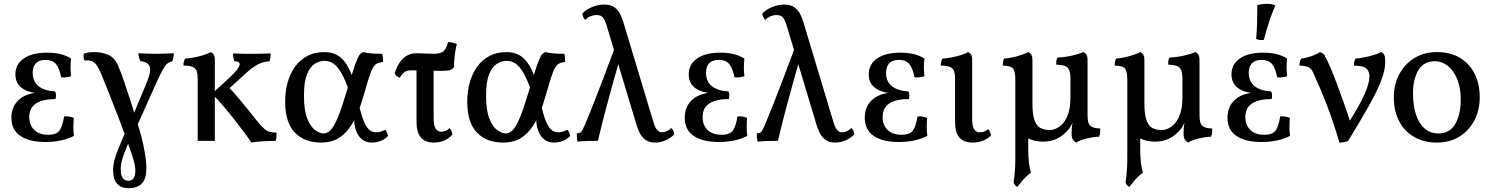

<svg xmlns="http://www.w3.org/2000/svg" viewBox="-20 -741 7844 1010"><path d="M220 6Q134 6 87 -26Q40 -58 40 -122Q40 -183 82.5 -219Q125 -255 203 -255V-250Q136 -250 98.5 -275.5Q61 -301 61 -350Q61 -403 105 -433.5Q149 -464 228 -464Q264 -464 295.5 -457Q327 -450 354 -433Q351 -410 351 -387Q351 -364 354 -340Q341 -336 328 -334.5Q315 -333 302 -334Q292 -384 273.5 -405Q255 -426 220 -426Q185 -426 168.5 -408Q152 -390 152 -358Q152 -312 183 -287.5Q214 -263 270 -260Q274 -253 274.5 -241Q275 -229 272 -220Q207 -220 170.5 -197.5Q134 -175 134 -125Q134 -83 160 -57.5Q186 -32 234 -32Q278 -32 294 -55.5Q310 -79 317 -128Q330 -130 343 -128Q356 -126 368 -121Q366 -95 366 -72Q366 -49 369 -26Q338 -10 300 -2Q262 6 220 6Z M656 249Q616 249 595.5 225Q575 201 575 154Q575 129 581.5 103Q588 77 604 38Q620 -1 647 -64L666 -14Q643 39 629 78Q615 117 615 150Q615 180 625.5 195Q636 210 656 210Q674 210 683 196Q692 182 692 154Q692 141 688 122.5Q684 104 673.5 71.5Q663 39 643 -15Q621 -77 599.5 -132.5Q578 -188 556.5 -242.5Q535 -297 511 -355Q490 -405 470 -416Q450 -427 426 -422Q420 -430 419.5 -440Q419 -450 421 -458Q432 -463 445 -465Q458 -467 477 -467Q515 -467 550.5 -452Q586 -437 606 -384Q617 -359 632.5 -313Q648 -267 665 -215.5Q682 -164 694 -119Q721 -43 735.5 28.5Q750 100 750 145Q750 198 727 223.5Q704 249 656 249ZM688 -50 667 -100Q679 -132 690.5 -160Q702 -188 716.5 -222Q731 -256 750 -302Q777 -366 767 -391Q757 -416 719 -419Q714 -429 711 -440Q708 -451 708 -461Q728 -460 753 -459Q778 -458 801 -458Q824 -458 850 -459Q876 -460 894 -461Q894 -448 892 -437.5Q890 -427 885 -418Q869 -415 857.5 -404Q846 -393 834 -370.5Q822 -348 804 -309Z M1404 -460Q1404 -450 1402.5 -438.5Q1401 -427 1397 -418Q1378 -418 1359.5 -412Q1341 -406 1320.5 -393Q1300 -380 1275 -357L1165 -257L1170 -297Q1205 -260 1242 -216Q1279 -172 1331 -106Q1354 -78 1368.5 -65Q1383 -52 1397.5 -48Q1412 -44 1435 -43Q1435 -29 1434 -18.5Q1433 -8 1430 0Q1406 0 1385 1Q1364 2 1344 3.5Q1324 5 1302 9Q1289 -12 1264.5 -44.5Q1240 -77 1210.5 -115Q1181 -153 1150.5 -188Q1120 -223 1095 -248L1177 -323Q1211 -354 1226 -373.5Q1241 -393 1241 -403Q1241 -411 1233.5 -415Q1226 -419 1212 -419Q1209 -429 1207.5 -439Q1206 -449 1206 -460Q1228 -459 1246.5 -458.5Q1265 -458 1281 -458Q1297 -458 1310 -458Q1327 -458 1352 -458.5Q1377 -459 1404 -460ZM1110 -295V0H1020V-295ZM1088 -467Q1097 -464 1103.5 -455Q1110 -446 1110 -427V-288H1020V-325Q1020 -349 1015.5 -364.5Q1011 -380 995 -388Q979 -396 945 -396Q945 -407 947 -416Q949 -425 954 -433Q969 -433 996.5 -438Q1024 -443 1050 -451Q1076 -459 1088 -467Z M1669 9Q1581 9 1530.5 -44Q1480 -97 1480 -206Q1480 -260 1493 -307Q1506 -354 1532 -390Q1558 -426 1596.5 -446.5Q1635 -467 1686 -467Q1723 -467 1753 -451.5Q1783 -436 1808 -394Q1833 -352 1855 -271L1816 -265Q1796 -321 1776.5 -355.5Q1757 -390 1735.5 -405.5Q1714 -421 1686 -421Q1661 -421 1636 -405.5Q1611 -390 1595 -350.5Q1579 -311 1579 -238Q1579 -160 1596.5 -116.5Q1614 -73 1638.5 -56Q1663 -39 1682 -39Q1702 -39 1719 -56.5Q1736 -74 1755 -118Q1774 -162 1798 -242Q1822 -320 1836 -364.5Q1850 -409 1859 -429.5Q1868 -450 1875 -457Q1882 -464 1892 -467Q1907 -462 1933.5 -460Q1960 -458 1990 -458Q1993 -450 1994 -439.5Q1995 -429 1995 -415Q1975 -413 1962.5 -406.5Q1950 -400 1940 -381.5Q1930 -363 1919 -327Q1908 -291 1890 -230Q1868 -152 1841.5 -105Q1815 -58 1786.5 -33Q1758 -8 1728.5 0.5Q1699 9 1669 9ZM1936 9Q1892 9 1867 -26.5Q1842 -62 1842 -130L1867 -195Q1881 -133 1895 -100.5Q1909 -68 1924.5 -56.5Q1940 -45 1958 -45Q1983 -45 2006 -59Q2019 -44 2021 -26Q2008 -10 1984.5 -0.5Q1961 9 1936 9Z M2083 -333Q2074 -334 2067 -341Q2060 -348 2056 -355Q2068 -393 2085 -416Q2102 -439 2123.5 -450Q2145 -461 2170 -461Q2193 -461 2215.5 -459.5Q2238 -458 2261 -458Q2296 -458 2312 -470.5Q2328 -483 2337 -520Q2350 -519 2361.5 -516.5Q2373 -514 2383 -509Q2376 -482 2372 -448.5Q2368 -415 2368 -389Q2364 -380 2351.5 -374Q2339 -368 2296 -368Q2271 -368 2243 -369Q2215 -370 2189 -370.5Q2163 -371 2141 -371Q2128 -371 2119 -368Q2110 -365 2102 -357Q2094 -349 2083 -333ZM2262 9Q2217 9 2194 -18Q2171 -45 2171 -100V-391H2261V-121Q2261 -81 2271.5 -64.5Q2282 -48 2303 -48Q2326 -48 2345 -67Q2358 -52 2360 -34Q2346 -16 2320.5 -3.5Q2295 9 2262 9Z M2627 9Q2539 9 2488.5 -44Q2438 -97 2438 -206Q2438 -260 2451 -307Q2464 -354 2490 -390Q2516 -426 2554.5 -446.5Q2593 -467 2644 -467Q2681 -467 2711 -451.5Q2741 -436 2766 -394Q2791 -352 2813 -271L2774 -265Q2754 -321 2734.5 -355.5Q2715 -390 2693.5 -405.5Q2672 -421 2644 -421Q2619 -421 2594 -405.5Q2569 -390 2553 -350.5Q2537 -311 2537 -238Q2537 -160 2554.5 -116.5Q2572 -73 2596.5 -56Q2621 -39 2640 -39Q2660 -39 2677 -56.5Q2694 -74 2713 -118Q2732 -162 2756 -242Q2780 -320 2794 -364.5Q2808 -409 2817 -429.5Q2826 -450 2833 -457Q2840 -464 2850 -467Q2865 -462 2891.5 -460Q2918 -458 2948 -458Q2951 -450 2952 -439.5Q2953 -429 2953 -415Q2933 -413 2920.5 -406.5Q2908 -400 2898 -381.5Q2888 -363 2877 -327Q2866 -291 2848 -230Q2826 -152 2799.5 -105Q2773 -58 2744.5 -33Q2716 -8 2686.5 0.5Q2657 9 2627 9ZM2894 9Q2850 9 2825 -26.5Q2800 -62 2800 -130L2825 -195Q2839 -133 2853 -100.5Q2867 -68 2882.5 -56.5Q2898 -45 2916 -45Q2941 -45 2964 -59Q2977 -44 2979 -26Q2966 -10 2942.5 -0.5Q2919 9 2894 9Z M3427 9Q3392 9 3372 -8Q3352 -25 3342.5 -47Q3333 -69 3329 -82L3169 -614Q3165 -627 3155 -644.5Q3145 -662 3117 -662Q3103 -662 3087.5 -656Q3072 -650 3058 -636Q3051 -644 3047.5 -653Q3044 -662 3043 -669Q3060 -689 3092.5 -703Q3125 -717 3158 -717Q3193 -717 3213 -702Q3233 -687 3243 -665.5Q3253 -644 3259 -625L3419 -93Q3421 -87 3425.5 -75.5Q3430 -64 3439.5 -54.5Q3449 -45 3464 -45Q3474 -45 3486 -50Q3498 -55 3512 -68Q3526 -52 3527 -35Q3511 -16 3483 -3.5Q3455 9 3427 9ZM3018 4Q3016 -4 3015 -16.5Q3014 -29 3014 -39Q3031 -41 3037 -47Q3043 -53 3053 -76Q3060 -92 3072 -121Q3084 -150 3104 -200.5Q3124 -251 3153.5 -328.5Q3183 -406 3225 -519L3260 -500Q3230 -396 3207 -314Q3184 -232 3164.5 -157.5Q3145 -83 3125 0Q3104 0 3077 0.5Q3050 1 3018 4Z M3762 6Q3676 6 3629 -26Q3582 -58 3582 -122Q3582 -183 3624.5 -219Q3667 -255 3745 -255V-250Q3678 -250 3640.5 -275.5Q3603 -301 3603 -350Q3603 -403 3647 -433.5Q3691 -464 3770 -464Q3806 -464 3837.5 -457Q3869 -450 3896 -433Q3893 -410 3893 -387Q3893 -364 3896 -340Q3883 -336 3870 -334.5Q3857 -333 3844 -334Q3834 -384 3815.5 -405Q3797 -426 3762 -426Q3727 -426 3710.5 -408Q3694 -390 3694 -358Q3694 -312 3725 -287.5Q3756 -263 3812 -260Q3816 -253 3816.5 -241Q3817 -229 3814 -220Q3749 -220 3712.5 -197.5Q3676 -175 3676 -125Q3676 -83 3702 -57.5Q3728 -32 3776 -32Q3820 -32 3836 -55.5Q3852 -79 3859 -128Q3872 -130 3885 -128Q3898 -126 3910 -121Q3908 -95 3908 -72Q3908 -49 3911 -26Q3880 -10 3842 -2Q3804 6 3762 6Z M4374 9Q4339 9 4319 -8Q4299 -25 4289.5 -47Q4280 -69 4276 -82L4116 -614Q4112 -627 4102 -644.5Q4092 -662 4064 -662Q4050 -662 4034.5 -656Q4019 -650 4005 -636Q3998 -644 3994.5 -653Q3991 -662 3990 -669Q4007 -689 4039.5 -703Q4072 -717 4105 -717Q4140 -717 4160 -702Q4180 -687 4190 -665.5Q4200 -644 4206 -625L4366 -93Q4368 -87 4372.5 -75.5Q4377 -64 4386.5 -54.5Q4396 -45 4411 -45Q4421 -45 4433 -50Q4445 -55 4459 -68Q4473 -52 4474 -35Q4458 -16 4430 -3.5Q4402 9 4374 9ZM3965 4Q3963 -4 3962 -16.5Q3961 -29 3961 -39Q3978 -41 3984 -47Q3990 -53 4000 -76Q4007 -92 4019 -121Q4031 -150 4051 -200.5Q4071 -251 4100.5 -328.5Q4130 -406 4172 -519L4207 -500Q4177 -396 4154 -314Q4131 -232 4111.5 -157.5Q4092 -83 4072 0Q4051 0 4024 0.5Q3997 1 3965 4Z M4709 6Q4623 6 4576 -26Q4529 -58 4529 -122Q4529 -183 4571.5 -219Q4614 -255 4692 -255V-250Q4625 -250 4587.5 -275.5Q4550 -301 4550 -350Q4550 -403 4594 -433.5Q4638 -464 4717 -464Q4753 -464 4784.5 -457Q4816 -450 4843 -433Q4840 -410 4840 -387Q4840 -364 4843 -340Q4830 -336 4817 -334.5Q4804 -333 4791 -334Q4781 -384 4762.5 -405Q4744 -426 4709 -426Q4674 -426 4657.5 -408Q4641 -390 4641 -358Q4641 -312 4672 -287.5Q4703 -263 4759 -260Q4763 -253 4763.5 -241Q4764 -229 4761 -220Q4696 -220 4659.5 -197.5Q4623 -175 4623 -125Q4623 -83 4649 -57.5Q4675 -32 4723 -32Q4767 -32 4783 -55.5Q4799 -79 4806 -128Q4819 -130 4832 -128Q4845 -126 4857 -121Q4855 -95 4855 -72Q4855 -49 4858 -26Q4827 -10 4789 -2Q4751 6 4709 6Z M5096 9Q5050 9 5027 -17.5Q5004 -44 5004 -100V-325Q5004 -349 4999.5 -364.5Q4995 -380 4979 -388Q4963 -396 4929 -396Q4929 -407 4931 -416Q4933 -425 4938 -433Q4953 -433 4980.5 -438Q5008 -443 5034 -451Q5060 -459 5072 -467Q5081 -464 5087.5 -455Q5094 -446 5094 -427V-111Q5094 -77 5104.5 -61Q5115 -45 5135 -45Q5144 -45 5155.5 -48.5Q5167 -52 5178 -62Q5191 -47 5193 -29Q5180 -14 5154.5 -2.5Q5129 9 5096 9Z M5389 -107V40Q5389 84 5392.5 114Q5396 144 5403 167Q5379 186 5365.5 201Q5352 216 5332 242Q5325 239 5319.5 232.5Q5314 226 5312 220Q5314 205 5316 188Q5318 171 5319.5 146.5Q5321 122 5321 85V-180ZM5642 9Q5633 6 5625 -4.5Q5617 -15 5617 -40Q5617 -53 5618 -66Q5619 -79 5621.5 -95.5Q5624 -112 5628 -136H5701Q5701 -113 5705 -97.5Q5709 -82 5723.5 -74Q5738 -66 5768 -65Q5768 -55 5767 -44Q5766 -33 5762 -22Q5747 -22 5723.5 -18Q5700 -14 5677 -7Q5654 0 5642 9ZM5611 -330Q5611 -365 5598.5 -382.5Q5586 -400 5536 -401Q5536 -412 5537 -420.5Q5538 -429 5543 -438Q5582 -440 5619.5 -448.5Q5657 -457 5679 -467Q5688 -464 5694.5 -454.5Q5701 -445 5701 -423V-133L5622 -96Q5612 -70 5589 -47Q5563 -21 5533.5 -8.5Q5504 4 5468 4Q5398 4 5359.5 -34.5Q5321 -73 5321 -174V-325Q5321 -360 5311 -377.5Q5301 -395 5255 -396Q5255 -407 5256.5 -415.5Q5258 -424 5262 -433Q5293 -435 5329.5 -445Q5366 -455 5389 -467Q5398 -464 5404.5 -454.5Q5411 -445 5411 -423V-196Q5411 -146 5420 -115Q5429 -84 5448.5 -70.5Q5468 -57 5501 -57Q5528 -57 5553.5 -75Q5579 -93 5595 -131Q5611 -169 5611 -228Z M5978 -107V40Q5978 84 5981.5 114Q5985 144 5992 167Q5968 186 5954.5 201Q5941 216 5921 242Q5914 239 5908.5 232.5Q5903 226 5901 220Q5903 205 5905 188Q5907 171 5908.5 146.5Q5910 122 5910 85V-180ZM6231 9Q6222 6 6214 -4.5Q6206 -15 6206 -40Q6206 -53 6207 -66Q6208 -79 6210.5 -95.5Q6213 -112 6217 -136H6290Q6290 -113 6294 -97.5Q6298 -82 6312.5 -74Q6327 -66 6357 -65Q6357 -55 6356 -44Q6355 -33 6351 -22Q6336 -22 6312.5 -18Q6289 -14 6266 -7Q6243 0 6231 9ZM6200 -330Q6200 -365 6187.5 -382.5Q6175 -400 6125 -401Q6125 -412 6126 -420.5Q6127 -429 6132 -438Q6171 -440 6208.5 -448.5Q6246 -457 6268 -467Q6277 -464 6283.5 -454.5Q6290 -445 6290 -423V-133L6211 -96Q6201 -70 6178 -47Q6152 -21 6122.5 -8.5Q6093 4 6057 4Q5987 4 5948.5 -34.5Q5910 -73 5910 -174V-325Q5910 -360 5900 -377.5Q5890 -395 5844 -396Q5844 -407 5845.5 -415.5Q5847 -424 5851 -433Q5882 -435 5918.5 -445Q5955 -455 5978 -467Q5987 -464 5993.5 -454.5Q6000 -445 6000 -423V-196Q6000 -146 6009 -115Q6018 -84 6037.5 -70.5Q6057 -57 6090 -57Q6117 -57 6142.5 -75Q6168 -93 6184 -131Q6200 -169 6200 -228Z M6617 6Q6531 6 6484 -26Q6437 -58 6437 -122Q6437 -183 6479.5 -219Q6522 -255 6600 -255V-250Q6533 -250 6495.5 -275.5Q6458 -301 6458 -350Q6458 -403 6502 -433.5Q6546 -464 6625 -464Q6661 -464 6692.5 -457Q6724 -450 6751 -433Q6748 -410 6748 -387Q6748 -364 6751 -340Q6738 -336 6725 -334.5Q6712 -333 6699 -334Q6689 -384 6670.5 -405Q6652 -426 6617 -426Q6582 -426 6565.5 -408Q6549 -390 6549 -358Q6549 -312 6580 -287.5Q6611 -263 6667 -260Q6671 -253 6671.5 -241Q6672 -229 6669 -220Q6604 -220 6567.5 -197.5Q6531 -175 6531 -125Q6531 -83 6557 -57.5Q6583 -32 6631 -32Q6675 -32 6691 -55.5Q6707 -79 6714 -128Q6727 -130 6740 -128Q6753 -126 6765 -121Q6763 -95 6763 -72Q6763 -49 6766 -26Q6735 -10 6697 -2Q6659 6 6617 6ZM6628 -531Q6615 -530 6606 -531Q6597 -532 6588 -536Q6592 -583 6593 -628Q6594 -673 6594 -714Q6606 -717 6618 -719Q6630 -721 6642 -721Q6668 -721 6689 -713Q6671 -671 6656.5 -627.5Q6642 -584 6628 -531Z M7026 9Q7011 -42 6995.5 -88.5Q6980 -135 6963 -180Q6946 -225 6927 -270Q6908 -315 6886 -363Q6878 -381 6861.5 -388Q6845 -395 6816 -396Q6816 -407 6818 -416Q6820 -425 6825 -433Q6848 -435 6877 -445Q6906 -455 6923 -467Q6937 -462 6942.5 -457Q6948 -452 6955 -437Q6966 -415 6982.5 -376Q6999 -337 7017 -288.5Q7035 -240 7053.5 -187.5Q7072 -135 7087 -86H7068Q7133 -188 7158.5 -246Q7184 -304 7184 -340Q7184 -363 7169.5 -379Q7155 -395 7102 -396Q7102 -407 7104 -416Q7106 -425 7111 -433Q7142 -435 7182 -445Q7222 -455 7245 -467Q7255 -463 7261 -453.5Q7267 -444 7267 -418Q7267 -372 7245.5 -316.5Q7224 -261 7181 -184.5Q7138 -108 7072 0Q7063 4 7050.5 6.5Q7038 9 7026 9Z M7538 9Q7470 9 7419 -20.5Q7368 -50 7340 -103.5Q7312 -157 7312 -229Q7312 -297 7341 -351Q7370 -405 7421 -436Q7472 -467 7538 -467Q7609 -467 7659.5 -437Q7710 -407 7737 -353.5Q7764 -300 7764 -229Q7764 -161 7735.5 -107Q7707 -53 7656.5 -22Q7606 9 7538 9ZM7546 -39Q7606 -39 7635 -88.5Q7664 -138 7664 -217Q7664 -279 7645.5 -324.5Q7627 -370 7596 -394.5Q7565 -419 7528 -419Q7470 -419 7441.5 -372Q7413 -325 7413 -250Q7413 -183 7429.5 -135.5Q7446 -88 7476 -63.5Q7506 -39 7546 -39Z"/></svg>

Font: Vollkorn
Style: Regular
Weight: 400
Designer: Friedrich Althausen
Foundry: Friedrich Althausen
Version: Version 5.001